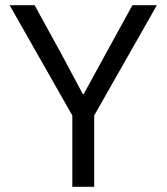

<svg xmlns="http://www.w3.org/2000/svg" viewBox="-20 -718 640 738"><path d="M258 0V-274L17 -698H113L213 -516L298 -357H302L389 -516L489 -698H583L342 -274V0Z"/></svg>

Font: Lilex
Style: Regular
Weight: 400
Monospace: yes
Designer: Mike Abbink, Paul van der Laan, Pieter van Rosmalen, Mikhael Khrustik
Foundry: Mikhael Khrustik
Version: Version 2.510